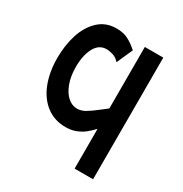

<svg xmlns="http://www.w3.org/2000/svg" viewBox="-171 -688 942 991"><g transform="rotate(30 300.0 -192.5)"><path d="M50 -276Q50 -351 70.5 -415.5Q91 -480 133.8 -520Q176.5 -560 239.5 -560Q280.5 -560 308.2 -545.8Q336 -531.5 359.5 -511L368 -504L325.5 -408.5Q309.5 -428 287.5 -434.8Q265.5 -441.5 248.5 -441.5Q203.5 -441.5 179.8 -396.8Q156 -352 156 -283.5Q156 -227.5 171.8 -185.5Q187.5 -143.5 213 -121.2Q238.5 -99 268 -99Q292.5 -99 317 -113.2Q341.5 -127.5 380 -158Q396 -171 413 -183.5V-550H523V175H413V-61.5Q390.5 -38.5 371.8 -23.5Q353 -8.5 326 2.2Q299 13 264.5 13Q198 13 149.5 -24Q101 -61 75.5 -126.5Q50 -192 50 -276Z"/></g></svg>

Font: JuliaMono
Style: Bold
Weight: 700
Monospace: yes
Designer: cormullion
Foundry: corm
Version: Version 0.055; ttfautohint (v1.8.4)